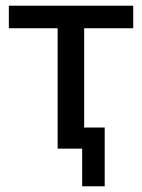

<svg xmlns="http://www.w3.org/2000/svg" viewBox="-20 -521 496 673"><path d="M268 132V0H182V-422H11V-501H447V-422H275V-74H347V132Z"/></svg>

Font: Nunitoga
Style: Medium
Weight: 500
Designer: Vernon Adams
Foundry: Vernon Adams
Version: Version 1.0